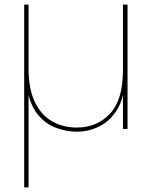

<svg xmlns="http://www.w3.org/2000/svg" viewBox="-20 -560 659 834"><path d="M534 -540V0H514V-540ZM514 -253 522 -215Q520 -135 489.5 -85Q459 -35 412.5 -11.5Q366 12 314 12Q268 12 222.5 -5Q177 -22 143 -64Q109 -106 97 -181L104 -182V254H85V-540H104V-263Q104 -175 131 -118Q158 -61 205.5 -33.5Q253 -6 314 -6Q401 -6 457.5 -66Q514 -126 514 -253Z"/></svg>

Font: Poppins Variable
Style: Regular
Weight: 100
Designer: Jonny Pinhorn
Foundry: Indian Type Foundry
Version: Version 6.000